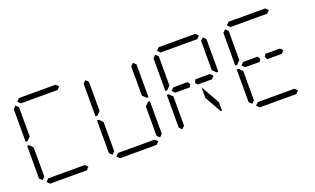

<svg xmlns="http://www.w3.org/2000/svg" viewBox="-98 -1554 3460 2107"><g transform="rotate(-20 1632.0 -500.0)"><path d="M163 -969 194 -1000H622L653 -969L622 -938H620H439H377H196H194ZM653 -31 622 0H194L163 -31L194 -62H196H377H439H620H622ZM130 -64 99 -95V-477H120L130 -467L161 -436V-125V-108V-95ZM130 -533 120 -523H99V-905L130 -936L161 -905V-892V-564Z M1469 -31 1438 0H1010L979 -31L1010 -62H1012H1193H1255H1436H1438ZM1471 -436 1512 -477H1533V-95L1502 -64L1471 -94ZM1502 -936 1533 -905V-523H1512L1471 -564V-906ZM946 -64 915 -95V-477H936L946 -467L977 -436V-125V-108V-95ZM946 -533 936 -523H915V-905L946 -936L977 -905V-892V-564Z M1795 -969 1826 -1000H2254L2285 -969L2254 -938H2252H2071H2009H1828H1826ZM1839 -469H1826L1795 -500L1826 -531H1839H1963H1987H1995L2013 -500L1995 -469H1987H1963ZM2117 -300V-426L2241 -207V-108H2226ZM2318 -936 2349 -905V-523H2328L2287 -564V-906ZM1762 -64 1731 -95V-477H1752L1762 -467L1793 -436V-125V-108V-95ZM1762 -533 1752 -523H1731V-905L1762 -936L1793 -905V-892V-564ZM2241 -531H2255L2285 -500L2254 -469H2241H2117H2093H2085L2067 -500L2085 -531H2093H2117Z M2611 -969 2642 -1000H3070L3101 -969L3070 -938H3068H2887H2825H2644H2642ZM2655 -469H2642L2611 -500L2642 -531H2655H2779H2803H2811L2829 -500L2811 -469H2803H2779ZM3101 -31 3070 0H2642L2611 -31L2642 -62H2644H2825H2887H3068H3070ZM2578 -64 2547 -95V-477H2568L2578 -467L2609 -436V-125V-108V-95ZM2578 -533 2568 -523H2547V-905L2578 -936L2609 -905V-892V-564ZM3057 -531H3071L3101 -500L3070 -469H3057H2933H2909H2901L2883 -500L2901 -531H2909H2933Z"/></g></svg>

Font: DSEG14 Classic Mini
Style: Light
Weight: 300
Designer: Keshikan(Twitter:@keshinomi_88pro)
Version: Version 0.46